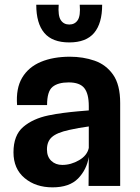

<svg xmlns="http://www.w3.org/2000/svg" viewBox="-20 -800 602 826"><path d="M206 6Q133.5 6 85.8 -34Q38 -74 38 -144.5Q38 -218 79.8 -253.8Q121.5 -289.5 188.5 -303.5Q219.5 -310 252.8 -314.2Q286 -318.5 315 -321Q344 -323.5 362 -325V-343.5Q362 -397 342.5 -421.2Q323 -445.5 275.5 -445.5Q229.5 -445.5 206 -426.2Q182.5 -407 182.5 -348H53.5Q48 -419.5 75.2 -465.5Q102.5 -511.5 155.8 -533.8Q209 -556 281 -556Q337.5 -556 386.8 -539Q436 -522 466.5 -478.8Q497 -435.5 497 -357V0H361L362 -125Q353 -70 315.8 -32Q278.5 6 206 6ZM248 -90.5Q285.5 -90.5 320.2 -110.8Q355 -131 362 -163.5V-256Q342 -253.5 318.2 -249.2Q294.5 -245 277.5 -241Q225 -229.5 203.5 -210.5Q182 -191.5 182 -157Q182 -126 200.5 -108.2Q219 -90.5 248 -90.5ZM278 -617.5Q205 -617.5 170.5 -658.5Q136 -699.5 136 -779.5H232.5Q229 -732.5 241.5 -713.5Q254 -694.5 278 -694.5Q302 -694.5 314.5 -713.5Q327 -732.5 323 -779.5H419.5Q419.5 -699.5 385 -658.5Q350.5 -617.5 278 -617.5Z"/></svg>

Font: Spline Sans SemiBold
Style: Regular
Weight: 600
Designer: Eben Sorkin, Mirko Velimirovic
Foundry: Sorkin Type
Version: Version 1.000; ttfautohint (v1.8.3)